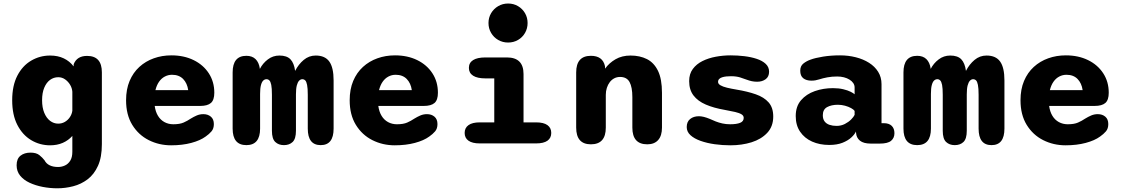

<svg xmlns="http://www.w3.org/2000/svg" viewBox="-20 -794 6230 1063"><path d="M297.5 248.5Q256.5 248.5 216.5 240.8Q176.5 233 143.8 217.8Q111 202.5 91.5 178.5Q72 154.5 72 121Q72 85 93.5 68Q115 51 149 51Q181 51 198.2 65Q215.5 79 226.5 93.5Q236 112 255 121.2Q274 130.5 301.5 130.5Q321.5 130.5 339.5 122.2Q357.5 114 369 95.5Q380.5 77 380.5 46.5V-41.5Q359 -17 327.8 -3.2Q296.5 10.5 257.5 10.5Q200.5 10.5 152.5 -18.2Q104.5 -47 76 -102.5Q47.5 -158 47.5 -239Q47.5 -320 76 -375Q104.5 -430 152.5 -458.2Q200.5 -486.5 257.5 -486.5Q300.5 -486.5 333.2 -470.8Q366 -455 387.5 -426.5L388 -438.5Q406 -484.5 462 -484.5Q544 -484.5 544 -393.5V4Q544 76.5 522.5 124Q501 171.5 465 198.8Q429 226 385.2 237.2Q341.5 248.5 297.5 248.5ZM302.5 -109.5Q322.5 -109.5 339.2 -119.2Q356 -129 367 -145.5Q378 -162 380.5 -181V-286Q379 -306.5 368.2 -324.5Q357.5 -342.5 340.5 -354.5Q323.5 -366.5 302.5 -366.5Q277.5 -366.5 257.2 -351.8Q237 -337 225 -308.5Q213 -280 213 -239Q213 -198.5 225 -169.5Q237 -140.5 257.2 -125Q277.5 -109.5 302.5 -109.5Z M927.5 10.5Q860.5 10.5 803.5 -18.2Q746.5 -47 712.2 -102.8Q678 -158.5 678 -239Q678 -299.5 697.5 -345.8Q717 -392 751.5 -423.5Q786 -455 831.5 -471.2Q877 -487.5 929 -487.5Q998.5 -487.5 1052 -461.2Q1105.5 -435 1136 -388.2Q1166.5 -341.5 1166.5 -280.5Q1166.5 -240.5 1147.8 -224Q1129 -207.5 1088 -207.5H836.5Q841 -175 854.8 -152.5Q868.5 -130 890.5 -118Q912.5 -106 939.5 -106Q975 -106 996.5 -115.5Q1018 -125 1035.5 -137Q1052.5 -147.5 1069.5 -154.8Q1086.5 -162 1106 -162Q1131 -162 1147.5 -148Q1164 -134 1164 -107Q1164 -82 1151 -66.8Q1138 -51.5 1118.5 -38Q1088.5 -16 1039 -2.8Q989.5 10.5 927.5 10.5ZM840.5 -295H1022Q1016.5 -333.5 993.8 -356.8Q971 -380 932.5 -380Q911 -380 892.5 -370.2Q874 -360.5 860.8 -341.8Q847.5 -323 840.5 -295Z M1552 9.5Q1522.5 9.5 1504 -8Q1485.5 -25.5 1485.5 -70V-269Q1485.5 -305.5 1481.8 -324Q1478 -342.5 1471.2 -349Q1464.5 -355.5 1455.5 -355.5Q1445.5 -355.5 1437.5 -348Q1429.5 -340.5 1424.8 -322.8Q1420 -305 1420 -274V-82Q1420 9.5 1344 9.5Q1268 9.5 1268 -82V-393Q1268 -485 1344 -485Q1376 -485 1394.8 -466.8Q1413.5 -448.5 1418.5 -415V-412Q1434.5 -443.5 1462.8 -465Q1491 -486.5 1527 -486.5Q1568 -486.5 1588 -465.8Q1608 -445 1614 -401.5Q1632.5 -438 1661.5 -462.2Q1690.5 -486.5 1728 -486.5Q1779.5 -486.5 1803.2 -453.2Q1827 -420 1827 -348.5V-82Q1827 9.5 1755.5 9.5Q1684 9.5 1684 -82V-269Q1684 -305.5 1680.2 -324Q1676.5 -342.5 1669.8 -349Q1663 -355.5 1653.5 -355.5Q1644 -355.5 1636 -347.2Q1628 -339 1623.2 -320.8Q1618.5 -302.5 1618.5 -271.5V-70Q1618.5 -25.5 1600.2 -8Q1582 9.5 1552 9.5Z M2165.5 10.5Q2098.5 10.5 2041.5 -18.2Q1984.5 -47 1950.2 -102.8Q1916 -158.5 1916 -239Q1916 -299.5 1935.5 -345.8Q1955 -392 1989.5 -423.5Q2024 -455 2069.5 -471.2Q2115 -487.5 2167 -487.5Q2236.5 -487.5 2290 -461.2Q2343.5 -435 2374 -388.2Q2404.5 -341.5 2404.5 -280.5Q2404.5 -240.5 2385.8 -224Q2367 -207.5 2326 -207.5H2074.5Q2079 -175 2092.8 -152.5Q2106.5 -130 2128.5 -118Q2150.5 -106 2177.5 -106Q2213 -106 2234.5 -115.5Q2256 -125 2273.5 -137Q2290.5 -147.5 2307.5 -154.8Q2324.5 -162 2344 -162Q2369 -162 2385.5 -148Q2402 -134 2402 -107Q2402 -82 2389 -66.8Q2376 -51.5 2356.5 -38Q2326.5 -16 2277 -2.8Q2227.5 10.5 2165.5 10.5ZM2078.5 -295H2260Q2254.5 -333.5 2231.8 -356.8Q2209 -380 2170.5 -380Q2149 -380 2130.5 -370.2Q2112 -360.5 2098.8 -341.8Q2085.5 -323 2078.5 -295Z M2636 -116.5H2716.5V-360H2667.5Q2622.5 -360 2599.2 -375Q2576 -390 2576 -418Q2576 -446.5 2599.2 -461.2Q2622.5 -476 2667.5 -476H2786.5Q2878.5 -476 2878.5 -384V-116.5H2948Q2990 -116.5 3011 -101.2Q3032 -86 3032 -58Q3032 -30 3011 -15Q2990 0 2948 0H2636Q2595 0 2573.8 -15Q2552.5 -30 2552.5 -58Q2552.5 -86 2573.8 -101.2Q2595 -116.5 2636 -116.5ZM2684.5 -666.5Q2684.5 -696.5 2699 -721Q2713.5 -745.5 2738.2 -760Q2763 -774.5 2793 -774.5Q2823.5 -774.5 2848 -760Q2872.5 -745.5 2886.8 -721Q2901 -696.5 2901 -666.5Q2901 -636.5 2886.8 -611.8Q2872.5 -587 2848 -572.8Q2823.5 -558.5 2793 -558.5Q2763 -558.5 2738.2 -572.8Q2713.5 -587 2699 -611.8Q2684.5 -636.5 2684.5 -666.5Z M3563.5 5Q3481 5 3481 -87.5V-256Q3481 -311.5 3465.5 -339.8Q3450 -368 3413 -368Q3395.5 -368 3381 -360.5Q3366.5 -353 3356 -339.2Q3345.5 -325.5 3339.8 -307.5Q3334 -289.5 3334 -269V-87.5Q3334 5 3251.5 5Q3170 5 3170 -87.5V-393Q3170 -485 3251.5 -485Q3317 -485 3329.5 -427.5L3330 -414Q3352.5 -445.5 3388 -466Q3423.5 -486.5 3471 -486.5Q3522.5 -486.5 3561.8 -466.8Q3601 -447 3623 -401.8Q3645 -356.5 3645 -280V-87.5Q3645 -42.5 3624 -18.8Q3603 5 3563.5 5Z M4024 10.5Q3980 10.5 3937 4.5Q3894 -1.5 3858.8 -14Q3823.5 -26.5 3802.8 -45.5Q3782 -64.5 3782 -90.5Q3782 -120 3801 -135.2Q3820 -150.5 3849.5 -150.5Q3862 -150.5 3877 -146.8Q3892 -143 3909 -136Q3925 -128.5 3942.2 -121.8Q3959.5 -115 3979.5 -110.5Q3999.5 -106 4022.5 -106Q4058 -106 4077.8 -114Q4097.5 -122 4097.5 -141.5Q4097.5 -153.5 4085.5 -161Q4073.5 -168.5 4050.2 -174Q4027 -179.5 3993 -185.5Q3932 -196 3887.8 -215Q3843.5 -234 3819.5 -265.5Q3795.5 -297 3795.5 -345Q3795.5 -385 3815.8 -412.2Q3836 -439.5 3869.2 -456Q3902.5 -472.5 3943.2 -480Q3984 -487.5 4025 -487.5Q4063 -487.5 4100.8 -483Q4138.5 -478.5 4169.5 -468.2Q4200.5 -458 4219.2 -440.5Q4238 -423 4238 -397Q4238 -369.5 4219 -355.5Q4200 -341.5 4172 -341.5Q4156 -341.5 4142 -344.5Q4128 -347.5 4113.5 -353Q4098.5 -359 4077.2 -365.5Q4056 -372 4027 -372Q4014.5 -372 4001.8 -370.8Q3989 -369.5 3978.5 -366.2Q3968 -363 3961.8 -356.8Q3955.5 -350.5 3955.5 -340.5Q3955.5 -329.5 3968.8 -321.8Q3982 -314 4004.8 -308.5Q4027.5 -303 4057.5 -298Q4118 -288 4164 -272Q4210 -256 4235.5 -227Q4261 -198 4261 -149Q4261 -94 4227.8 -58.5Q4194.5 -23 4140.8 -6.2Q4087 10.5 4024 10.5Z M4801 1Q4761 1 4741 -15.2Q4721 -31.5 4719.5 -59L4719 -66Q4712 -50 4693.2 -32.8Q4674.5 -15.5 4644.2 -3.5Q4614 8.5 4571 8.5Q4518 8.5 4476 -10.2Q4434 -29 4409.8 -64.8Q4385.5 -100.5 4385.5 -151.5Q4385.5 -205 4414.8 -239Q4444 -273 4491 -289.5Q4538 -306 4591.5 -306Q4623.5 -306 4648.5 -300Q4673.5 -294 4689.8 -285.8Q4706 -277.5 4711.5 -272V-310Q4711.5 -323 4704 -334Q4696.5 -345 4683.2 -353.2Q4670 -361.5 4652.5 -366Q4635 -370.5 4615 -370.5Q4586 -370.5 4560.8 -365.8Q4535.5 -361 4515.5 -354.5Q4504.5 -351 4494.2 -349.2Q4484 -347.5 4472 -347.5Q4444 -347.5 4427.2 -360.8Q4410.5 -374 4410.5 -402.5Q4410.5 -428.5 4427.8 -442.2Q4445 -456 4468 -464Q4493.5 -473.5 4536.8 -480.5Q4580 -487.5 4631 -487.5Q4676.5 -487.5 4718 -477Q4759.5 -466.5 4791.5 -446.2Q4823.5 -426 4842 -396.2Q4860.5 -366.5 4860.5 -328V-112H4873Q4902 -112 4917 -97.2Q4932 -82.5 4932 -56.5Q4932 -30 4913.5 -14.5Q4895 1 4850.5 1ZM4711.5 -180Q4706.5 -187.5 4692 -195.5Q4677.5 -203.5 4658.2 -208.8Q4639 -214 4618.5 -214Q4583 -214 4559.2 -201Q4535.5 -188 4535.5 -156Q4535.5 -134.5 4545.5 -121.5Q4555.5 -108.5 4572.8 -102.8Q4590 -97 4611.5 -97Q4637 -97 4657.8 -107.8Q4678.5 -118.5 4692.5 -132.8Q4706.5 -147 4711.5 -158Z M5266 9.5Q5236.5 9.5 5218 -8Q5199.5 -25.5 5199.5 -70V-269Q5199.5 -305.5 5195.8 -324Q5192 -342.5 5185.2 -349Q5178.5 -355.5 5169.5 -355.5Q5159.5 -355.5 5151.5 -348Q5143.5 -340.5 5138.8 -322.8Q5134 -305 5134 -274V-82Q5134 9.5 5058 9.5Q4982 9.5 4982 -82V-393Q4982 -485 5058 -485Q5090 -485 5108.8 -466.8Q5127.5 -448.5 5132.5 -415V-412Q5148.5 -443.5 5176.8 -465Q5205 -486.5 5241 -486.5Q5282 -486.5 5302 -465.8Q5322 -445 5328 -401.5Q5346.5 -438 5375.5 -462.2Q5404.5 -486.5 5442 -486.5Q5493.5 -486.5 5517.2 -453.2Q5541 -420 5541 -348.5V-82Q5541 9.5 5469.5 9.5Q5398 9.5 5398 -82V-269Q5398 -305.5 5394.2 -324Q5390.5 -342.5 5383.8 -349Q5377 -355.5 5367.5 -355.5Q5358 -355.5 5350 -347.2Q5342 -339 5337.2 -320.8Q5332.5 -302.5 5332.5 -271.5V-70Q5332.5 -25.5 5314.2 -8Q5296 9.5 5266 9.5Z M5879.5 10.5Q5812.5 10.5 5755.5 -18.2Q5698.5 -47 5664.2 -102.8Q5630 -158.5 5630 -239Q5630 -299.5 5649.5 -345.8Q5669 -392 5703.5 -423.5Q5738 -455 5783.5 -471.2Q5829 -487.5 5881 -487.5Q5950.5 -487.5 6004 -461.2Q6057.5 -435 6088 -388.2Q6118.5 -341.5 6118.5 -280.5Q6118.5 -240.5 6099.8 -224Q6081 -207.5 6040 -207.5H5788.5Q5793 -175 5806.8 -152.5Q5820.5 -130 5842.5 -118Q5864.5 -106 5891.5 -106Q5927 -106 5948.5 -115.5Q5970 -125 5987.5 -137Q6004.5 -147.5 6021.5 -154.8Q6038.5 -162 6058 -162Q6083 -162 6099.5 -148Q6116 -134 6116 -107Q6116 -82 6103 -66.8Q6090 -51.5 6070.5 -38Q6040.5 -16 5991 -2.8Q5941.5 10.5 5879.5 10.5ZM5792.5 -295H5974Q5968.5 -333.5 5945.8 -356.8Q5923 -380 5884.5 -380Q5863 -380 5844.5 -370.2Q5826 -360.5 5812.8 -341.8Q5799.5 -323 5792.5 -295Z"/></svg>

Font: Sono ExtraLight Monospace
Style: Bold
Weight: 700
Version: Version 2.112